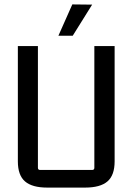

<svg xmlns="http://www.w3.org/2000/svg" viewBox="-20 -844 601 871"><path d="M366 7H194Q126 7 93.5 -21Q61 -49 61 -112V-635H152V-83Q152 -73 162 -73H398Q408 -73 408 -83V-635H500V-112Q500 -49 467.5 -21Q435 7 366 7ZM245 -682H310L398 -823L308 -824Z"/></svg>

Font: Gemunu Libre ExtraLight Medium
Style: Regular
Weight: 500
Version: Version 1.100